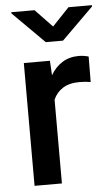

<svg xmlns="http://www.w3.org/2000/svg" viewBox="-54 -787 481 823"><g transform="rotate(-5 187.0 -375.0)"><path d="M340.3 -531.7 339.4 -422.4Q315.9 -426.3 291.5 -426.3Q247.6 -426.3 219.7 -408.7Q191.9 -391.1 178.7 -360.4V0H61V-528.3H173.3L176.8 -465.8Q196.3 -499.5 226.8 -518.8Q257.3 -538.1 298.3 -538.1Q309.1 -538.1 321.5 -536.1Q334 -534.2 340.3 -531.7ZM126.5 -750 199.7 -673.3 272.5 -750H373.5V-744.6L236.8 -609.4H162.6L26.4 -745.1V-750Z"/></g></svg>

Font: Vazirmatn RD UI Medium
Style: Regular
Weight: 500
Designer: Saber Rastikerdar
Foundry: Saber Rastikerdar
Version: Version 33.003